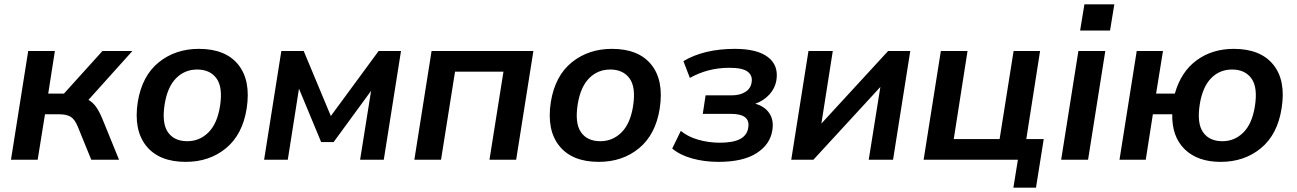

<svg xmlns="http://www.w3.org/2000/svg" viewBox="-20 -742 6024 892"><path d="M31 0 111 -505H235L204 -307H277L456 -505H595L391 -278Q412 -266 427 -244.5Q442 -223 456 -189L533 0H404L342 -152Q328 -187 309 -199Q290 -211 256 -211H189L155 0Z M843 10Q719 10 659.5 -64Q600 -138 620 -268Q640 -390 717.5 -452.5Q795 -515 904 -515Q1028 -515 1087 -441.5Q1146 -368 1126 -238Q1107 -117 1030 -53.5Q953 10 843 10ZM850 -86Q907 -86 948 -126.5Q989 -167 1002 -248Q1016 -336 986 -377.5Q956 -419 896 -419Q838 -419 798 -378.5Q758 -338 745 -258Q731 -170 760 -128Q789 -86 850 -86Z M1207 0 1287 -505H1391L1517 -203L1739 -505H1843L1763 0H1653L1704 -320L1530 -82H1472L1369 -330L1317 0Z M1905 0 1985 -505H2458L2378 0H2254L2319 -409H2094L2029 0Z M2762 10Q2638 10 2578.5 -64Q2519 -138 2539 -268Q2559 -390 2636.5 -452.5Q2714 -515 2823 -515Q2947 -515 3006 -441.5Q3065 -368 3045 -238Q3026 -117 2949 -53.5Q2872 10 2762 10ZM2769 -86Q2826 -86 2867 -126.5Q2908 -167 2921 -248Q2935 -336 2905 -377.5Q2875 -419 2815 -419Q2757 -419 2717 -378.5Q2677 -338 2664 -258Q2650 -170 2679 -128Q2708 -86 2769 -86Z M3318 10Q3252 10 3195 -6Q3138 -22 3103 -52L3143 -134Q3175 -107 3223.5 -93Q3272 -79 3324 -79Q3387 -79 3419 -96.5Q3451 -114 3456 -148Q3468 -213 3376 -213H3245L3258 -299H3378Q3418 -299 3443 -315Q3468 -331 3472 -360Q3477 -391 3453.5 -409Q3430 -427 3369 -427Q3317 -427 3271.5 -415Q3226 -403 3185 -380L3155 -458Q3251 -515 3394 -515Q3498 -515 3548 -476.5Q3598 -438 3587 -369Q3581 -332 3554.5 -303Q3528 -274 3489 -260Q3533 -248 3554.5 -215.5Q3576 -183 3568 -136Q3558 -71 3495 -30.5Q3432 10 3318 10Z M3656 0 3736 -505H3849L3796 -168L4106 -505H4209L4129 0H4016L4070 -338L3759 0Z M4688 130 4709 0H4271L4351 -505H4475L4411 -96H4624L4689 -505H4812L4748 -96H4829L4793 130Z M4998 -600 5018 -722H5157L5137 -600ZM4910 0 4990 -505H5115L5035 0Z M5651 10Q5544 10 5484 -48.5Q5424 -107 5426 -211H5336L5303 0H5181L5261 -505H5383L5351 -307H5438Q5467 -409 5539.5 -462Q5612 -515 5712 -515Q5836 -515 5895.5 -441.5Q5955 -368 5934 -238Q5915 -117 5838 -53.5Q5761 10 5651 10ZM5659 -86Q5716 -86 5756.5 -126.5Q5797 -167 5810 -248Q5824 -336 5794 -377.5Q5764 -419 5704 -419Q5646 -419 5606.5 -378.5Q5567 -338 5554 -258Q5540 -170 5569 -128Q5598 -86 5659 -86Z"/></svg>

Font: Mulish
Style: Bold Italic
Weight: 700
Italic angle: -9°
Designer: Vernon Adams
Foundry: Vernon Adams
Version: Version 3.603; ttfautohint (v1.8.3)